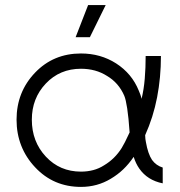

<svg xmlns="http://www.w3.org/2000/svg" viewBox="-20 -720 708 754"><path d="M298 -510Q190 -510 118 -435Q45 -359 45 -250Q45 -195 63.5 -148Q82 -101 118 -63Q190 14 298 14Q362 14 415 -18Q442 -34 464 -55Q486 -76 505 -104Q509 -91 514.5 -79.5Q520 -68 527 -58Q543 -35 566 -20.5Q589 -6 619 0V-62Q606 -66 595.5 -73.5Q585 -81 577 -92Q569 -104 563 -121.5Q557 -139 553 -162Q552 -167 551 -174Q550 -181 550 -189Q582 -260 597 -338Q612 -416 612 -500H552Q552 -454 548.5 -411.5Q545 -369 536 -332Q534 -341 531 -349Q528 -357 525 -364Q498 -431 436 -471Q375 -510 298 -510ZM298 -450Q356 -450 400 -422Q446 -395 468 -344Q474 -330 479.5 -294.5Q485 -259 489 -200Q479 -178 471 -162.5Q463 -147 458 -139Q431 -96 389 -71Q369 -58 346 -52Q323 -46 298 -46Q215 -46 160 -105Q105 -164 105 -250Q105 -334 160 -392Q215 -450 298 -450ZM277 -574H333L395 -700H326Z"/></svg>

Font: Unageo
Style: Light
Weight: 300
Designer: Richard Sepsi
Foundry: Richard Sepsi
Version: Version 2.000